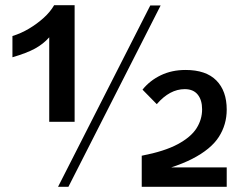

<svg xmlns="http://www.w3.org/2000/svg" viewBox="-20 -721 933 741"><path d="M170 -577Q147 -551 115 -533.5Q83 -516 28 -500V-582Q61 -592 92 -610.5Q123 -629 148.5 -652Q174 -675 189 -701H268V-251H170ZM560 -700H600L244 0H204ZM527 -120Q615 -137 666 -164.5Q717 -192 738.5 -226Q760 -260 760 -299Q760 -335 743 -356Q726 -377 693 -377Q664 -377 637 -362.5Q610 -348 585 -319L530 -375Q558 -410 600.5 -430.5Q643 -451 696 -451Q775 -451 815 -410.5Q855 -370 855 -298Q855 -240 824.5 -192.5Q794 -145 722 -108Q650 -71 527 -45ZM527 -75H855V0H527Z"/></svg>

Font: Moderustic SemiBold
Style: Regular
Weight: 600
Designer: Tural Alisoy
Foundry: TAFT Foundry
Version: Version 2.120